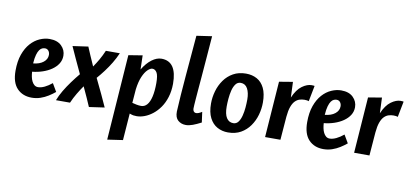

<svg xmlns="http://www.w3.org/2000/svg" viewBox="-82 -991 3235 1508"><g transform="rotate(10 1536.0 -236.5)"><path d="M189.1 13.8Q116.5 13.8 72.2 -32.6Q28 -79.1 28 -173.3Q28 -248.9 47.6 -303.9Q67.3 -358.9 99.5 -394.6Q131.7 -430.4 171.2 -447.6Q210.6 -464.9 249.2 -464.9Q311.2 -464.9 344.6 -431.9Q378 -398.9 378 -353.1Q378 -318.3 359.9 -289.7Q341.8 -261.2 310.6 -239.8Q279.5 -218.4 240 -205.2Q200.4 -191.9 157.6 -187.7Q158.8 -167.6 162.7 -147.9Q166.6 -128.1 174.8 -111.9Q183 -95.7 195 -86Q207 -76.3 224 -76.3Q247.6 -76.3 276 -89.8Q304.4 -103.4 334 -127.8L371.4 -63.9Q348 -44.4 319.5 -26.5Q291 -8.5 258.2 2.6Q225.3 13.8 189.1 13.8ZM154.2 -253.3Q205 -258.1 234.9 -282Q264.9 -305.9 264.9 -340.3Q264.9 -359.8 254.3 -373Q243.7 -386.2 226.2 -386.2Q215.5 -386.2 204 -381.6Q192.6 -376.9 182.5 -363.2Q172.4 -349.4 164.8 -323.2Q157.1 -296.9 154.2 -253.3Z M645.1 7.9Q634 -18.9 615.9 -59Q597.9 -99.1 576.4 -145Q555.2 -115.1 532.8 -77.6Q510.4 -40.2 493.1 0H381.1Q395.7 -38.7 419.9 -79.3Q444.1 -119.8 473.2 -159.5Q502.3 -199.2 530.9 -233.4Q502.7 -293.2 477.1 -348.8Q451.5 -404.3 435.1 -441.3L558.4 -458.9Q569.5 -432.3 586 -393.8Q602.6 -355.2 622.4 -311.3Q643.2 -341.2 662.8 -375.3Q682.3 -409.3 699.7 -450H811.1Q793.4 -408.7 769.6 -369.4Q745.8 -330.1 719.3 -294.9Q692.8 -259.7 665.3 -228.3Q695.6 -165.9 723.4 -107Q751.1 -48.1 767.9 -9.7Z M831.1 235.1 879.5 -446.9 990.5 -464.9 993.4 -352.9Q1025.6 -406.4 1064.6 -435.7Q1103.6 -464.9 1141.9 -464.9Q1172.3 -464.9 1195.4 -453.6Q1218.5 -442.3 1233.8 -419.9Q1249 -397.5 1256.7 -363.9Q1264.3 -330.4 1264.3 -285.9Q1263.8 -226.9 1248.9 -179.2Q1234.1 -131.5 1209.1 -95.5Q1184 -59.5 1153 -35.2Q1122 -10.9 1089.3 1.4Q1056.6 13.7 1026.5 13.7Q1011.3 13.7 1000 11.9Q988.8 10 969.8 2.9L953.9 217.1ZM1047 -71.6Q1074.5 -71.6 1094 -94Q1113.5 -116.3 1123.8 -160.5Q1134.1 -204.7 1134.1 -269Q1134.1 -329.9 1120.2 -352.5Q1106.3 -375.1 1084.8 -375.1Q1068.5 -375.1 1047.4 -355.1Q1026.4 -335.1 1009.1 -294.9Q991.8 -254.6 984 -193.1L975.4 -83.5Q989.5 -79.7 1009.3 -75.7Q1029.1 -71.6 1047 -71.6Z M1418.7 14.9Q1381.5 14.9 1356.1 -7.3Q1330.7 -29.5 1331.7 -77.6Q1334.5 -137.5 1339.7 -210.9Q1344.9 -284.2 1351.8 -365Q1358.6 -445.7 1365.7 -528.4Q1372.8 -611.1 1379.3 -689.7L1501.6 -707.7Q1493.3 -601.3 1486.9 -519.5Q1480.4 -437.6 1475.4 -376.8Q1470.4 -316.1 1466.6 -272.9Q1462.8 -229.7 1460.8 -200.3Q1458.7 -170.9 1457.4 -153Q1456.1 -135 1456.1 -123.4Q1456.1 -110.4 1461.9 -101.8Q1467.7 -93.2 1478.2 -91.6Q1488.3 -90 1502.4 -95.6Q1516.6 -101.2 1528.2 -109.4L1539.7 -26.2Q1503.7 -7.3 1473.7 3.8Q1443.7 14.9 1418.7 14.9Z M1754 14.9Q1707.6 14.9 1669.1 -6.1Q1630.6 -27 1607.7 -71.7Q1584.8 -116.4 1584.8 -186.1Q1584.8 -236.3 1599 -285.5Q1613.1 -334.7 1641.9 -375.4Q1670.7 -416.1 1714.3 -440.5Q1757.9 -464.9 1815.7 -464.9Q1865.4 -464.9 1903.4 -443.9Q1941.4 -423 1963.1 -378.6Q1984.9 -334.1 1984.9 -263.9Q1984.9 -213.7 1971 -164.5Q1957.1 -115.3 1928.3 -74.6Q1899.6 -33.9 1856.5 -9.5Q1813.4 14.9 1754 14.9ZM1783.3 -63.9Q1807.9 -63.9 1823.1 -84.1Q1838.2 -104.3 1846.3 -135.9Q1854.4 -167.5 1857.3 -202.3Q1860.1 -237.2 1860.1 -266Q1860.1 -319.6 1841.9 -352.9Q1823.7 -386.1 1786.9 -386.1Q1762.3 -386.1 1746.9 -365.4Q1731.5 -344.7 1723.6 -312.6Q1715.8 -280.5 1712.9 -245.9Q1710.1 -211.3 1710.1 -184Q1710.1 -123.8 1729.2 -93.9Q1748.4 -63.9 1783.3 -63.9Z M2048.9 0 2081.1 -446.9 2189.2 -464.9 2194.2 -340.7Q2223 -407.4 2262.7 -436.1Q2302.4 -464.9 2337.9 -464.9Q2349.5 -464.9 2355 -464.1Q2360.6 -463.3 2362.1 -462.7L2337.6 -336.9Q2330.9 -340 2320.4 -341.1Q2310 -342.2 2303.3 -342.2Q2283 -342.2 2264 -336.2Q2244.9 -330.2 2228.9 -313.9Q2212.8 -297.6 2201.5 -266.7Q2190.2 -235.7 2185.8 -185.9L2171.2 0Z M2515.1 13.8Q2442.5 13.8 2398.2 -32.6Q2354 -79.1 2354 -173.3Q2354 -248.9 2373.6 -303.9Q2393.3 -358.9 2425.5 -394.6Q2457.7 -430.4 2497.2 -447.6Q2536.6 -464.9 2575.2 -464.9Q2637.2 -464.9 2670.6 -431.9Q2704 -398.9 2704 -353.1Q2704 -318.3 2685.9 -289.7Q2667.8 -261.2 2636.6 -239.8Q2605.5 -218.4 2566 -205.2Q2526.4 -191.9 2483.6 -187.7Q2484.8 -167.6 2488.7 -147.9Q2492.6 -128.1 2500.8 -111.9Q2509 -95.7 2521 -86Q2533 -76.3 2550 -76.3Q2573.6 -76.3 2602 -89.8Q2630.4 -103.4 2660 -127.8L2697.4 -63.9Q2674 -44.4 2645.5 -26.5Q2617 -8.5 2584.2 2.6Q2551.3 13.8 2515.1 13.8ZM2480.2 -253.3Q2531 -258.1 2560.9 -282Q2590.9 -305.9 2590.9 -340.3Q2590.9 -359.8 2580.3 -373Q2569.7 -386.2 2552.2 -386.2Q2541.5 -386.2 2530 -381.6Q2518.6 -376.9 2508.5 -363.2Q2498.4 -349.4 2490.8 -323.2Q2483.1 -296.9 2480.2 -253.3Z M2758.9 0 2791.1 -446.9 2899.2 -464.9 2904.2 -340.7Q2933 -407.4 2972.7 -436.1Q3012.4 -464.9 3047.9 -464.9Q3059.5 -464.9 3065 -464.1Q3070.6 -463.3 3072.1 -462.7L3047.6 -336.9Q3040.9 -340 3030.4 -341.1Q3020 -342.2 3013.3 -342.2Q2993 -342.2 2974 -336.2Q2954.9 -330.2 2938.9 -313.9Q2922.8 -297.6 2911.5 -266.7Q2900.2 -235.7 2895.8 -185.9L2881.2 0Z"/></g></svg>

Font: Ancizar Sans Thin
Style: Italic
Weight: 100
Italic angle: -4°
Designer: Cesar Puertas, Viviana Monsalve, Julian Moncada, Julian Prieto, Jose Castro, Mariel Hernandez, Felipe Aragon, Sara Alarc
Version: Version 8.100